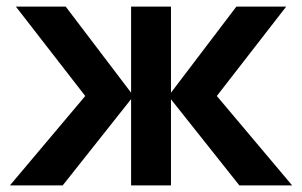

<svg xmlns="http://www.w3.org/2000/svg" viewBox="-20 -560 912 580"><path d="M376 -260.5 169.5 0H10L237.5 -270L28 -540H178.5L376 -280V-540H496.5V-280L694 -540H844.5L635 -270L862.5 0H703L496.5 -260V0H376Z"/></svg>

Font: Vela Sans Bd
Style: Bold
Weight: 700
Designer: Principal design: Mikhail Sharanda - project Manrope.
Design modification: Ravid Balaliev
Foundry: Mikhail Sharanda
Version: Version 1.001